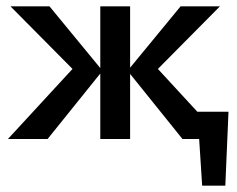

<svg xmlns="http://www.w3.org/2000/svg" viewBox="-20 -438 747 605"><path d="M617 147 602 -86H700L690 147ZM589 -86H670V0H589ZM555 0 382 -215 549 -418H673L446 -189V-255L681 0ZM5 0 240 -255V-189L13 -418H136L303 -215L130 0ZM296 0V-418H390V0Z"/></svg>

Font: Ysabeau SemiBold
Style: Regular
Weight: 600
Designer: Christian Thalmann (Catharsis Fonts)
Version: Version 2.000;gftools[0.9.27.dev2+g8671c4b]